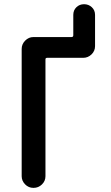

<svg xmlns="http://www.w3.org/2000/svg" viewBox="-20 -910 540 930"><path d="M141.6 0Q118.2 0 101.6 -17.1Q85 -34.2 85 -56.6V-672.9Q85 -696.3 102.1 -713.4Q119.1 -730.5 141.6 -730.5H326.2Q335 -730.5 335 -739.3V-837.9Q335 -860.4 350.1 -875Q365.2 -889.6 387.2 -889.6Q409.2 -889.6 424.8 -875Q440.4 -860.4 440.4 -837.9V-686.5Q440.4 -663.1 423.3 -646.5Q406.2 -629.9 382.8 -629.9H208Q200.2 -629.9 200.2 -622.1V-56.6Q200.2 -33.2 183.1 -16.6Q166 0 142.6 0Z"/></svg>

Font: Rounded Mgen+ 1m medium
Style: Regular
Weight: 500
Designer: [Source Han Sans]
Ryoko NISHIZUKA  (kana & ideographs); Paul D. Hunt (Latin, Greek & Cyrillic); Wenlong ZHANG  (bopomofo
Version: Version 1.059.20150602